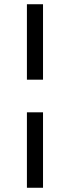

<svg xmlns="http://www.w3.org/2000/svg" viewBox="-20 -749 330 906"><path d="M107 -729H183V-373H107ZM107 -219H183V137H107Z"/></svg>

Font: Arima Madurai
Style: Regular
Weight: 400
Designer: Joana Correia and Natanael Gama
Foundry: NDISCOVER
Version: Version 1.019